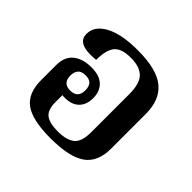

<svg xmlns="http://www.w3.org/2000/svg" viewBox="-142 -715 882 882"><g transform="rotate(45 298.5 -274.0)"><path d="M288 11Q171 11 120 -25.5Q69 -62 69 -148V-244Q69 -300 102.5 -326.5Q136 -353 191 -353Q244 -353 270.5 -327.5Q297 -302 297 -258Q297 -216 273 -191.5Q249 -167 203 -167Q195 -167 187 -168V-122Q187 -73 211 -54Q235 -35 290 -35Q346 -35 373.5 -57Q401 -79 401 -141V-388Q401 -458 373 -485Q345 -512 288 -512Q229 -512 205.5 -485Q182 -458 182 -392Q152 -389 125.5 -391.5Q99 -394 82.5 -406.5Q66 -419 66 -445Q66 -497 123.5 -528Q181 -559 286 -559Q410 -559 464.5 -514Q519 -469 519 -378V-152Q519 -66 465 -27.5Q411 11 288 11ZM197 -208Q246 -208 246 -258Q246 -282 235 -295Q224 -308 198 -308Q172 -308 160.5 -294.5Q149 -281 149 -257Q149 -234 160.5 -221Q172 -208 197 -208Z"/></g></svg>

Font: Noto Serif Thai SemiBold
Style: Regular
Weight: 600
Designer: Monotype Design Team
Foundry: Monotype Imaging Inc.
Version: Version 2.001; ttfautohint (v1.8.4.7-5d5b)